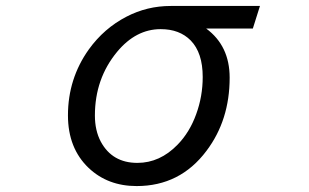

<svg xmlns="http://www.w3.org/2000/svg" viewBox="-20 -585 1040 647"><path d="M856 -564.9 832 -488.8H674.8Q753.9 -430.7 753.9 -323.2Q753.9 -180.2 675.8 -76.7Q586.9 42 440.4 42Q343.3 42 278.8 -19Q209 -85.4 209 -196.3Q209 -319.8 279.3 -418.5Q330.6 -489.7 406.2 -528.8Q475.6 -564.9 555.2 -564.9ZM521.5 -486.8Q438 -486.8 374.5 -410.2Q299.8 -319.8 299.8 -195.8Q299.8 -145 319.8 -107.4Q358.4 -36.1 442.9 -36.1Q519 -36.1 578.6 -97.7Q619.1 -139.2 641.1 -200.2Q663.1 -260.3 663.1 -325.7Q663.1 -407.2 622.6 -448.7Q585 -486.8 521.5 -486.8Z"/></svg>

Font: BIZ UDGothic
Style: Regular
Weight: 400
Monospace: yes
Designer: TypeBank Co., Ltd.
Foundry: Morisawa Inc.
Version: Version 1.05